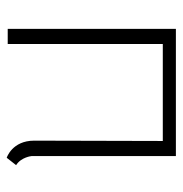

<svg xmlns="http://www.w3.org/2000/svg" viewBox="-6 -535 544 572"><g transform="rotate(90 266.0 -249.0)"><path d="M66 -501V0H111V-462H400L399 -79C399 -13 450 3 450 3L472 -25C448 -40 445 -71 445 -71V-501Z"/></g></svg>

Font: Advent Pro
Style: Light
Weight: 300
Designer: Andreas Kalpakidis
Foundry: Andreas Kalpakidis
Version: Version 2.002 2007